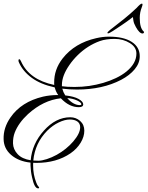

<svg xmlns="http://www.w3.org/2000/svg" viewBox="-45 -883 802 1042"><path d="M614.7 -746.1 566.9 -714.4Q547.4 -702.1 542.5 -702.1Q537.6 -702.1 537.6 -704.1Q537.6 -710.4 567.4 -732.4L629.4 -781.2Q662.1 -807.6 695.8 -839.4Q717.3 -863.3 724.6 -863.3Q728.5 -863.3 728.5 -859.9Q728.5 -853.5 725.1 -845.2Q713.4 -816.9 713.4 -785.6Q713.4 -731.4 734.4 -712.4Q736.8 -710.4 736.8 -708.5Q736.8 -706.5 734.6 -703.9Q732.4 -701.2 728.5 -701.2Q711.9 -701.2 692.4 -736.3Q681.2 -756.3 679.2 -770L676.3 -790.5Q643.6 -765.1 614.7 -746.1ZM161.6 139.2Q141.6 139.2 128.9 79.1Q121.6 47.9 120.6 13.7V-0.5Q55.2 -7.3 14.6 -43Q-24.4 -77.1 -25.4 -127.9Q-27.3 -189.5 12.2 -246.1Q70.8 -330.6 188 -358.4Q226.1 -367.2 268.1 -367.2H271Q257.8 -385.3 252 -408.7Q175.3 -425.3 127.2 -460.7Q79.1 -496.1 58.1 -543.5Q55.2 -548.8 55.2 -555.2Q55.2 -561.5 59.8 -561.5Q64.5 -561.5 69.3 -549.8Q113.8 -450.2 249.5 -421.9Q249 -424.3 249 -427.2Q249 -430.2 249 -433.1Q248 -505.9 294.9 -565.9Q360.4 -649.4 477.1 -675.8Q512.2 -684.1 546.4 -684.1Q625.5 -684.1 669.4 -656Q713.4 -627.9 713.4 -577.6Q713.4 -540 686 -507.1Q658.7 -474.1 612.3 -449.7Q511.2 -397 373 -397Q330.1 -397 293 -401.9Q297.9 -382.8 309.1 -365.2Q356.9 -359.9 381.6 -345.9Q406.2 -332 406.7 -316.9Q406.7 -301.3 382.8 -301.3Q330.6 -301.3 285.2 -349.6Q190.4 -339.4 106.9 -263.7Q55.7 -216.3 35.2 -164.1Q24.9 -137.2 25.6 -105Q26.4 -72.8 50.5 -46.6Q74.7 -20.5 121.6 -13.2Q129.4 -103 192.9 -173.8Q257.8 -246.6 336.4 -246.6Q367.2 -246.6 389.9 -226.6Q412.6 -206.5 412.6 -173.8Q412.6 -141.1 392.6 -108.2Q372.6 -75.2 337.4 -50.8Q261.7 1 152.8 1L135.3 0.5Q134.8 4.4 134.8 7.8V15.1Q134.8 64.9 151.4 106.9Q157.2 122.6 162.4 127.7Q167.5 132.8 167.5 136Q167.5 139.2 161.6 139.2ZM291 -415Q318.4 -411.1 359.6 -411.1Q400.9 -411.1 439.5 -416.7Q478 -422.4 514.9 -433.1Q551.8 -443.8 584.5 -459.5Q617.2 -475.1 641.6 -495.1Q695.3 -539.1 695.3 -592.3Q695.3 -627 660.2 -648.9Q623.5 -671.9 576.9 -671.9Q530.3 -671.9 497.1 -660.2Q463.9 -648.4 433.3 -628.9Q402.8 -609.4 377 -584Q351.1 -558.6 332 -530.8Q291 -472.2 291 -421.9ZM319.8 -350.6Q353.5 -312.5 388.7 -312.5Q396.5 -312.5 396.5 -317.4Q396.5 -322.3 390.4 -327.4Q384.3 -332.5 374 -337.4Q350.1 -348.6 319.8 -350.6ZM135.7 -11.7Q145.5 -10.7 163.6 -10.7Q181.6 -10.7 209 -19.5Q236.3 -28.3 262.5 -42.7Q288.6 -57.1 311.8 -75.9Q335 -94.7 352.5 -115.2Q390.1 -159.2 390.1 -192.4Q390.1 -212.9 375 -223.6Q359.9 -234.4 333.5 -234.4Q307.1 -234.4 273.7 -218.5Q240.2 -202.6 210.9 -173.3Q145 -106.4 135.7 -11.7Z"/></svg>

Font: Pinyon Script
Style: Regular
Weight: 400
Designer: Nicole Fally
Foundry: Nicole Fally
Version: Version 1.005